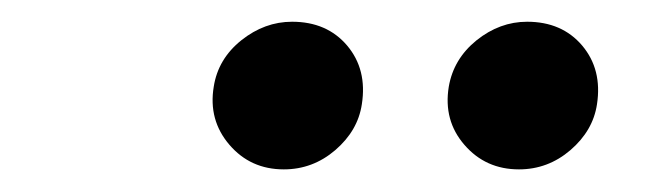

<svg xmlns="http://www.w3.org/2000/svg" viewBox="-20 -786 593 174"><path d="M450.3 -632.5Q420.1 -632.5 400.9 -654.7Q381.7 -676.8 386.7 -707.4Q391 -732.6 411.9 -749.5Q432.9 -766.3 457.7 -766.3Q489.3 -766.3 507.6 -744.7Q525.9 -723 521 -691.4Q517.4 -667.6 497 -650Q476.6 -632.5 450.3 -632.5ZM237.2 -632.5Q207 -632.5 187.9 -654.8Q168.7 -677.2 173.7 -707.4Q177.6 -732.6 198.7 -749.5Q219.8 -766.3 244.7 -766.3Q276.3 -766.3 294.6 -744.7Q312.9 -723 307.9 -691.4Q304.3 -667.6 283.9 -650Q263.5 -632.5 237.2 -632.5Z"/></svg>

Font: Inter UI Semi Bold
Style: Italic
Weight: 600
Italic angle: -9.39999°
Designer: Rasmus Andersson
Foundry: rsms
Version: 3.2;8d6f07862